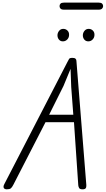

<svg xmlns="http://www.w3.org/2000/svg" viewBox="-20 -1410 788 1430"><path d="M30.5 0Q20.5 0 14 -4Q7.5 -8 6.2 -16.5Q5 -25 11.5 -37.5L481 -946Q490 -963 494.5 -971Q499 -979 519 -979Q535.5 -979 542 -973.2Q548.5 -967.5 549 -958L623 -31.5Q624 -16 618.2 -8Q612.5 0 595 0Q575 0 569.5 -9.5Q564 -19 563 -30L531 -500H319L79.5 -34Q69.5 -14 60.2 -7Q51 0 30.5 0ZM346 -555.5H526L510.5 -761L505.5 -897L453 -770ZM637.5 -1102Q619 -1102 607.8 -1115.5Q596.5 -1129 597 -1149Q598 -1167 609.8 -1181Q621.5 -1195 640.5 -1195Q659 -1195 671.8 -1182.2Q684.5 -1169.5 683.5 -1149Q683 -1129.5 669.8 -1115.8Q656.5 -1102 637.5 -1102ZM448 -1102Q430 -1102 418.8 -1115.5Q407.5 -1129 408 -1149Q409 -1167 420.8 -1181Q432.5 -1195 451 -1195Q470 -1195 482.8 -1182.2Q495.5 -1169.5 494.5 -1149Q494 -1129.5 480.8 -1115.8Q467.5 -1102 448 -1102ZM456.5 -1338Q438 -1338 430.8 -1345.8Q423.5 -1353.5 423.5 -1364.5Q423.5 -1375.5 430.8 -1383Q438 -1390.5 456.5 -1390.5H715Q733 -1390.5 740.5 -1383Q748 -1375.5 748 -1364.5Q748 -1354 740.2 -1346Q732.5 -1338 715 -1338Z"/></svg>

Font: Edu QLD Hand
Style: Regular
Weight: 400
Designer: Tina and Corey Anderson, Eben Sorkin
Foundry: Sorkin Type Co.
Version: Version 2.000